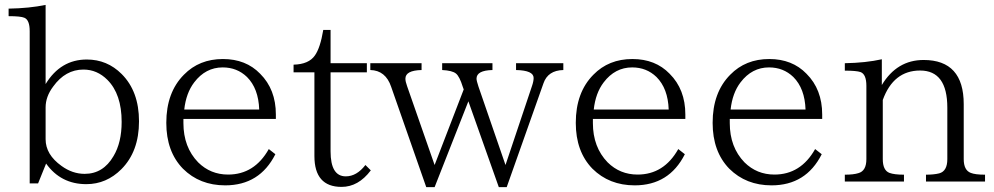

<svg xmlns="http://www.w3.org/2000/svg" viewBox="-20 -750 4055 783"><path d="M166 -407.2Q227.1 -507.3 334 -507.3Q417 -507.3 476.1 -448.2Q546.9 -377.4 546.9 -255.4Q546.9 -132.3 475.1 -60.1Q414.1 1 332 1Q228 1 168 -83L135.3 -2H101.1V-623Q101.1 -668.9 79.1 -677.7Q64 -684.1 15.1 -684.1V-714.8Q100.1 -716.3 166 -730ZM166 -312V-182.1Q166 -119.6 231 -73.2Q275.4 -41 325.2 -41Q400.9 -41 442.9 -113.3Q476.1 -168.5 476.1 -252.9Q476.1 -366.2 418 -424.3Q376 -466.3 320.3 -466.3Q246.6 -466.3 196.8 -397Q166 -356 166 -312Z M1105 -265.1H728V-248Q728 -149.9 788.1 -87.9Q838.4 -38.1 910.2 -38.1Q1017.6 -38.1 1076.2 -142.1L1103 -121.1Q1039.1 5.9 898.4 5.9Q794.4 5.9 726.1 -62Q658.2 -131.8 658.2 -249Q658.2 -373 730 -445.3Q792.5 -509.3 889.2 -509.3Q982.9 -509.3 1041 -449.2Q1105 -385.3 1105 -283.2ZM1037.1 -303.2Q1034.2 -389.2 987.3 -436Q946.8 -475.1 888.2 -475.1Q818.4 -475.1 772 -414.1Q738.8 -370.6 731.4 -303.2Z M1492.2 -55.2Q1441.4 12.2 1373 12.2Q1262.2 12.2 1262.2 -113.8V-455.1H1177.2V-486.3Q1239.3 -487.8 1264.2 -523.9Q1286.1 -554.7 1298.3 -627.9H1328.1V-492.2H1476.1V-455.1H1328.1V-132.8Q1328.1 -30.8 1390.1 -30.8Q1434.6 -30.8 1470.2 -77.1Z M2277.3 -464.4Q2214.4 -462.9 2196.3 -410.2L2046.4 13.2H2014.2L1890.1 -336.9L1752.4 13.2H1718.3L1575.2 -396Q1552.7 -462.9 1490.2 -464.4V-492.2H1699.2V-464.4Q1633.3 -462.9 1633.3 -429.2Q1633.3 -417.5 1640.1 -398.9L1752.4 -77.1L1871.1 -385.3L1867.2 -396Q1854 -438.5 1839.4 -450.2Q1824.2 -462.4 1783.2 -464.4V-492.2H1988.3V-464.4Q1923.3 -462.9 1923.3 -429.2Q1923.3 -420.9 1931.2 -397L2041.5 -77.1L2149.4 -398.9Q2156.2 -418.5 2156.2 -432.1Q2156.2 -462.9 2084.5 -464.4V-492.2H2277.3Z M2774.9 -265.1H2397.9V-248Q2397.9 -149.9 2458 -87.9Q2508.3 -38.1 2580.1 -38.1Q2687.5 -38.1 2746.1 -142.1L2772.9 -121.1Q2709 5.9 2568.4 5.9Q2464.4 5.9 2396 -62Q2328.1 -131.8 2328.1 -249Q2328.1 -373 2399.9 -445.3Q2462.4 -509.3 2559.1 -509.3Q2652.8 -509.3 2710.9 -449.2Q2774.9 -385.3 2774.9 -283.2ZM2707 -303.2Q2704.1 -389.2 2657.2 -436Q2616.7 -475.1 2558.1 -475.1Q2488.3 -475.1 2441.9 -414.1Q2408.7 -370.6 2401.4 -303.2Z M3333 -265.1H2956.1V-248Q2956.1 -149.9 3016.1 -87.9Q3066.4 -38.1 3138.2 -38.1Q3245.6 -38.1 3304.2 -142.1L3331.1 -121.1Q3267.1 5.9 3126.5 5.9Q3022.5 5.9 2954.1 -62Q2886.2 -131.8 2886.2 -249Q2886.2 -373 2958 -445.3Q3020.5 -509.3 3117.2 -509.3Q3210.9 -509.3 3269 -449.2Q3333 -385.3 3333 -283.2ZM3265.1 -303.2Q3262.2 -389.2 3215.3 -436Q3174.8 -475.1 3116.2 -475.1Q3046.4 -475.1 3000 -414.1Q2966.8 -370.6 2959.5 -303.2Z M3997.1 -9.8H3756.3V-37.6Q3788.6 -37.6 3810.1 -43Q3843.3 -51.8 3843.3 -101.1V-311Q3843.3 -462.4 3732.4 -462.4Q3623.5 -462.4 3580.1 -342.3V-101.1Q3580.1 -55.2 3607.4 -44.9Q3627 -37.6 3666.5 -37.6V-9.8H3425.3V-37.6Q3460.9 -37.6 3480.5 -43.9Q3513.2 -52.7 3513.2 -101.1V-399.9Q3513.2 -447.3 3489.3 -456.1Q3472.7 -461.9 3425.3 -461.9V-492.2Q3511.2 -493.7 3576.2 -508.3V-403.3Q3637.7 -505.4 3746.6 -505.4Q3910.2 -505.4 3910.2 -325.2V-101.1Q3910.2 -55.7 3939 -44.9Q3957 -37.6 3997.1 -37.6Z"/></svg>

Font: I.Ming
Style: Regular
Weight: 400
Designer: Ichiten Fonts Project
Version: Version 6.11; Dec 27, 2019